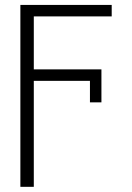

<svg xmlns="http://www.w3.org/2000/svg" viewBox="-20 -550 526 768"><path d="M426.8 -484.4H115.2V-272.5H385.7V-140.6H339.8V-226.6H115.2V197.3H61.5V-530.3H426.8Z"/></svg>

Font: Pretendard JP ExtraLight
Style: Regular
Weight: 200
Designer: Base glyphs from Inter by Rasmus Andersson; Hangeul glyphs from Noto Sans CJK(Source Han Sans) by Jang Soo-young and Kan
Foundry: Kil Hyung-jin
Version: Version 1.309